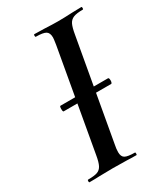

<svg xmlns="http://www.w3.org/2000/svg" viewBox="-160 -697 669 770"><g transform="rotate(-30 174.0 -312.5)"><path d="M71 -311Q71 -324 75 -324H295Q300 -324 300 -311Q300 -306 298.5 -302Q297 -298 295 -298H75Q71 -298 71 -311ZM23 -12Q52 -12 66 -17Q80 -22 87.5 -36.5Q95 -51 100 -81L182 -544Q186 -570 186 -576Q186 -598 173.5 -605.5Q161 -613 128 -613Q125 -613 125 -619Q125 -625 128 -625L173 -624Q211 -622 235 -622Q265 -622 303 -624L345 -625Q348 -625 348 -619Q348 -613 345 -613Q316 -613 301.5 -607Q287 -601 280 -586.5Q273 -572 268 -542L186 -81Q182 -62 182 -47Q182 -26 194.5 -19Q207 -12 240 -12Q242 -12 242 -6Q242 0 240 0Q213 0 197 -1L131 -2L69 -1Q52 0 23 0Q20 0 20 -6Q20 -12 23 -12Z"/></g></svg>

Font: Cormorant Garamond SemiBold
Style: Italic
Weight: 600
Italic angle: -10°
Designer: Christian Thalmann (Catharsis Fonts)
Foundry: Catharsis Fonts
Version: Version 4.000